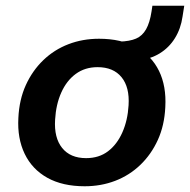

<svg xmlns="http://www.w3.org/2000/svg" viewBox="-20 -639 662 669"><path d="M275 10Q198 10 145 -19.5Q92 -49 66 -103Q40 -157 44 -228Q47 -292 70 -342.5Q93 -393 131 -429.5Q169 -466 218.5 -485Q268 -504 325 -504Q402 -504 455 -474.5Q508 -445 534 -392Q560 -339 556 -266Q553 -202 530 -151.5Q507 -101 469 -64.5Q431 -28 381.5 -9Q332 10 275 10ZM280 -88Q325 -88 356.5 -112Q388 -136 406.5 -178Q425 -220 428 -272Q432 -335 403.5 -370Q375 -405 320 -405Q276 -405 244 -381.5Q212 -358 193.5 -316.5Q175 -275 172 -222Q168 -159 196.5 -123.5Q225 -88 280 -88ZM461 -429 393 -475 396 -494Q432 -495 454 -504.5Q476 -514 489 -537Q502 -560 508 -599L511 -619H622L616 -581Q610 -539 589.5 -506Q569 -473 536.5 -453Q504 -433 461 -429Z"/></svg>

Font: Nunito Sans 10pt
Style: Bold Italic
Weight: 700
Italic angle: -9°
Designer: Vernon Adams
Foundry: Vernon Adams
Version: Version 3.101;gftools[0.9.27]